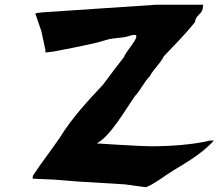

<svg xmlns="http://www.w3.org/2000/svg" viewBox="-20 -800 920 806"><path d="M128 -744 154 -668 171 -588C172 -583 166 -580 174 -580C179 -580 197 -583 207 -584L289 -600C335 -610 382 -618 425 -632C455 -642 491 -639 519 -648C599 -676 512 -593 500 -560C471 -523 442 -484 412 -444C354 -382 283 -307 231 -222C187 -158 155 -119 118 -62L117 -50L208 -46L307 -38L505 -26L592 -14C624 -26 654 -49 679 -66C747 -111 816 -143 878 -210H866C856 -210 851 -207 845 -206C786 -194 704 -186 618 -186C562 -186 386 -198 386 -198C443 -227 508 -342 546 -396C569 -420 587 -459 609 -480C624 -510 651 -530 668 -564C711 -610 753 -650 799 -708C800 -735 827 -740 831 -764L833 -780H633L156 -748Z"/></svg>

Font: Yuck
Style: It
Weight: 400
Version: Version Bleh